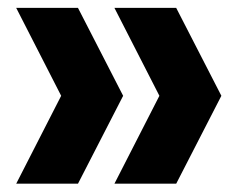

<svg xmlns="http://www.w3.org/2000/svg" viewBox="-20 -520 606 474"><path d="M20 -66.5 131 -283.5 20 -500.5H172.5L284 -283.5L172.5 -66.5ZM262.5 -66.5 373.5 -283.5 262.5 -500.5H415L526.5 -283.5L415 -66.5Z"/></svg>

Font: Encode Sans SemiCondensed
Style: Bold
Weight: 700
Width: 4
Designer: Multiple Designers
Foundry: Impallari Type
Version: Version 3.002